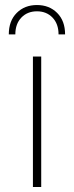

<svg xmlns="http://www.w3.org/2000/svg" viewBox="-20 -744 295 764"><path d="M111 0V-519H144V0ZM15 -607Q15 -661 46.5 -692.5Q78 -724 127 -724Q176 -724 207.5 -692.5Q239 -661 239 -607H213Q213 -649 189 -674Q165 -699 127 -699Q89 -699 65 -674Q41 -649 41 -607Z"/></svg>

Font: Montserrat ExtraLight
Style: Regular
Weight: 200
Designer: Julieta Ulanovsky
Foundry: Julieta Ulanovsky
Version: Version 9.000; ttfautohint (v1.8.4.7-5d5b)